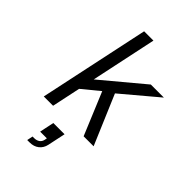

<svg xmlns="http://www.w3.org/2000/svg" viewBox="-289 -830 1196 1196"><g transform="rotate(45 309.0 -232.0)"><path d="M163 0H81L236 -729H318L226 -295L500 -524H615L381 -327L520 0H432L315 -281L203 -189ZM220 171 240 75H339L314 193Q307 226 282.5 245.5Q258 265 221 265H200L208 226H222Q243 226 257.5 216Q272 206 276 187L279 171Z"/></g></svg>

Font: Fragment Mono
Style: Italic
Weight: 400
Italic angle: -12°
Designer: Wei Huang based on Nimbus Sans by URW Studio, based on Helvetica by Max Miedinger.
Foundry: Wei Huang
Version: Version 1.011; ttfautohint (v1.8.4.7-5d5b)